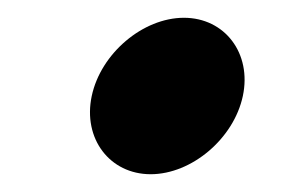

<svg xmlns="http://www.w3.org/2000/svg" viewBox="-20 -196 339 216"><path d="M83.2 -88C73 -40 103.5 0 149.5 0C195.5 0 243 -40 253.2 -88C263.4 -136 232.9 -176 186.9 -176C140.9 -176 93.4 -136 83.2 -88Z"/></svg>

Font: Hussar Nova
Style: 76
Weight: 700
Foundry: Cannot Into Space Fonts
Version: Version 0.99